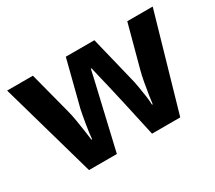

<svg xmlns="http://www.w3.org/2000/svg" viewBox="-106 -751 1069 955"><g transform="rotate(-30 428.0 -273.0)"><path d="M485 -191Q481 -208 473.5 -241.5Q466 -275 457 -313.5Q448 -352 440 -384.5Q432 -417 429 -432H425Q422 -417 414.5 -384.5Q407 -352 398 -313.5Q389 -275 381 -241Q373 -207 369 -189L325 0H165L10 -546H158L221 -304Q228 -279 233.5 -244Q239 -209 244 -176.5Q249 -144 251 -125H255Q256 -139 259 -162.5Q262 -186 266.5 -211Q271 -236 274.5 -256.5Q278 -277 280 -284L347 -546H511L575 -284Q579 -270 584.5 -239Q590 -208 594.5 -176Q599 -144 599 -125H603Q605 -142 610 -174.5Q615 -207 621.5 -243Q628 -279 635 -304L700 -546H846L689 0H527Z"/></g></svg>

Font: Noto Sans Tangsa
Style: Bold
Weight: 700
Version: Version 1.504